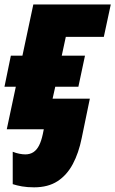

<svg xmlns="http://www.w3.org/2000/svg" viewBox="-31 -573 511 851"><path d="M120.1 257.3Q90.3 257.3 66.7 253.2Q43 249 25.4 243.2V99.6Q39.6 105.5 54.7 108.4Q69.8 111.3 81.1 111.3Q102.1 111.3 117.2 101.3Q132.3 91.3 142.3 71.5Q152.3 51.8 158.7 21.5L163.1 0H-1L39.1 -188.5H-11.2L17.1 -326.2H68.4L116.7 -553.2H460L429.2 -409.7H260.7L242.7 -326.2H345.7L316.4 -188.5H213.9L202.1 -135.7H367.2L331.1 39.1Q317.9 105 291.7 154.1Q265.6 203.1 223.9 230.2Q182.1 257.3 120.1 257.3Z"/></svg>

Font: Open Sans SemiCondensed ExtraBold
Style: Italic
Weight: 800
Width: 4
Italic angle: -12°
Designer: Monotype Design Team
Foundry: Monotype Imaging Inc.
Version: Version 3.003